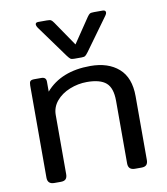

<svg xmlns="http://www.w3.org/2000/svg" viewBox="-82 -802 760 872"><g transform="rotate(-10 297.5 -366.5)"><path d="M254 -559 146 -708Q140 -717 140 -723Q140 -733 153 -733H193Q207 -733 212 -730Q217 -727 224 -717L302 -603L379 -717Q386 -727 391 -730Q396 -733 410 -733H450Q464 -733 464 -722Q464 -716 458 -708L350 -559Q341 -547 336 -543.5Q331 -540 319 -540H285Q273 -540 268 -543.5Q263 -547 254 -559ZM67 -30V-455Q67 -469 71.5 -474.5Q76 -480 90 -480H123Q145 -480 145 -459V-413Q216 -495 351 -495Q433 -495 481.5 -452.5Q530 -410 530 -324V-30Q530 -15 523 -7.5Q516 0 500 0H470Q439 0 439 -30V-319Q439 -378 411.5 -402Q384 -426 323 -426Q282 -426 243.5 -410.5Q205 -395 181.5 -367Q158 -339 158 -303V-30Q158 -15 151 -7.5Q144 0 128 0H98Q67 0 67 -30Z"/></g></svg>

Font: Mitr Light
Style: Regular
Weight: 300
Designer: Thanarat Vachiruckul
Foundry: Cadson Demak
Version: Version 1.003